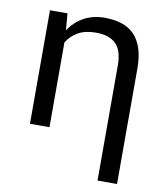

<svg xmlns="http://www.w3.org/2000/svg" viewBox="-83 -608 766 880"><g transform="rotate(10 300.0 -167.5)"><path d="M161.6 -528.3 168 -450.2Q194.8 -491.2 236.3 -514.4Q277.8 -537.6 332.5 -538.1Q376.5 -538.1 411.1 -527.3Q445.8 -516.6 470.2 -492.4Q494.6 -468.3 507.8 -429.4Q521 -390.6 521 -334.5V202.6H430.2V-332.5Q430.2 -402.8 398.9 -433.3Q367.7 -463.9 305.7 -463.9Q256.3 -463.9 223.1 -445.1Q189.9 -426.3 170.9 -394.5V0H80.1V-528.3Z"/></g></svg>

Font: Roboto Mono
Style: Regular
Weight: 400
Designer: Google
Version: Version 2.000985; 2015; ttfautohint (v1.3)